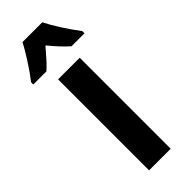

<svg xmlns="http://www.w3.org/2000/svg" viewBox="-287 -791 816 816"><g transform="rotate(-45 121.0 -383.0)"><path d="M181 -766H62C43 -728 -2 -658 -33 -619V-606H46C66 -623 92 -653 121 -687C149 -653 174 -626 197 -606H275V-619C238 -668 203 -722 181 -766ZM187 0V-547H57V0Z"/></g></svg>

Font: Noto Sans Ethiopic ExtraCondensed
Style: Bold
Weight: 700
Width: 2
Designer: Monotype Design Team
Foundry: Monotype Imaging Inc.
Version: Version 2.102